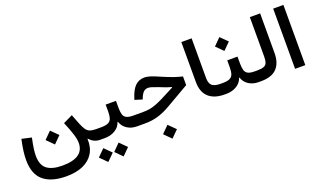

<svg xmlns="http://www.w3.org/2000/svg" viewBox="-86 -1217 3377 2010"><g transform="rotate(-20 1602.5 -212.0)"><path d="M306.2 -192.9 383.3 -270 460.9 -192.9 383.3 -115.7ZM72.8 -291.5 181.2 -267.1Q165 -191.4 159.4 -148.2Q153.8 -105 153.8 -73.2Q153.8 31.2 211.2 75.2Q268.6 119.1 382.8 119.1Q622.6 119.1 622.6 -47.4Q622.6 -87.4 605.2 -143.6Q587.9 -199.7 548.8 -293L653.3 -343.8L695.8 -234.9Q713.9 -189.9 731.2 -164.8Q748.5 -139.6 773.9 -129.6Q799.3 -119.6 840.8 -119.6H846.2V0H844.7Q774.9 0 727.5 -55.2L723.1 -53.7Q727.5 38.6 688 104Q648.4 169.4 571.3 204.1Q494.1 238.8 385.3 238.8Q218.3 238.8 130.6 165.5Q43 92.3 43 -65.9Q43 -110.4 50 -165.3Q57.1 -220.2 72.8 -291.5Z M768.1 170.4 845.2 93.3 922.9 170.4 845.2 247.6ZM939 170.4 1015.6 93.3 1093.3 170.4 1015.6 247.6ZM1139.2 -326.7V-250.5Q1139.2 -204.1 1147.7 -175Q1156.2 -146 1181.9 -132.8Q1207.5 -119.6 1257.8 -119.6H1284.2V0H1256.3Q1194.3 0 1147.7 -29.8Q1101.1 -59.6 1083.5 -112.8H1078.6Q1062 -59.6 1011.7 -29.8Q961.4 0 899.4 0H846.2Q828.1 0 828.1 -60.1Q828.1 -119.6 846.2 -119.6H899.4Q952.6 -119.6 979.5 -133.1Q1006.3 -146.5 1015.4 -175.5Q1024.4 -204.6 1024.4 -250.5V-326.7Z M1482.9 170.4 1560.1 93.3 1637.7 170.4 1560.1 247.6ZM1502.4 -455.1Q1528.3 -455.1 1565.2 -443.6Q1602.1 -432.1 1673.3 -400.9Q1743.2 -371.1 1791.5 -354.2Q1839.8 -337.4 1886.2 -326.7V-230L1641.1 -87.9Q1561.5 -41 1492.7 -20.5Q1423.8 0 1346.7 0H1284.2Q1274.9 0 1270.5 -13.9Q1266.1 -27.8 1266.1 -60.1Q1266.1 -92.3 1270.5 -106Q1274.9 -119.6 1284.2 -119.6H1369.1Q1407.2 -119.6 1440.7 -125.5Q1474.1 -131.3 1510.7 -145Q1547.4 -158.7 1594.7 -182.1L1739.7 -256.8V-261.7Q1689.9 -274.4 1613.3 -306.6Q1567.9 -324.2 1542.5 -332Q1517.1 -339.8 1501.5 -339.8Q1469.7 -339.8 1449.2 -320.1Q1428.7 -300.3 1411.1 -254.4L1407.7 -244.1L1323.7 -270L1327.1 -280.3Q1356 -373.5 1397.7 -414.3Q1439.5 -455.1 1502.4 -455.1Z M1992.7 -670.9H2107.4V-229.5Q2107.4 -169.9 2134.8 -144.8Q2162.1 -119.6 2231.4 -119.6H2231.9V0H2231.4Q2117.2 0 2054.9 -56.9Q1992.7 -113.8 1992.7 -227.1Z M2493.2 -250.5Q2493.2 -204.1 2501.7 -175Q2510.3 -146 2535.6 -132.8Q2561 -119.6 2611.3 -119.6H2638.7V0H2609.9Q2547.9 0 2501.5 -29.8Q2455.1 -59.6 2438 -112.8H2433.1Q2416 -59.6 2365.7 -29.8Q2315.4 0 2252.9 0H2231.9Q2213.9 0 2213.9 -60.1Q2213.9 -119.6 2231.9 -119.6H2252.9Q2306.2 -119.6 2333.3 -133.1Q2360.4 -146.5 2369.6 -175.5Q2378.9 -204.6 2378.9 -250.5V-326.7H2493.2ZM2307.6 -506.3 2384.8 -583.5 2462.4 -506.3 2384.8 -429.2Z M2638.7 -119.6Q2688 -119.6 2713.1 -130.1Q2738.3 -140.6 2747.1 -165Q2755.9 -189.5 2755.9 -231.4V-670.9H2870.6V-231.4Q2870.6 -118.7 2813.7 -59.3Q2756.8 0 2638.7 0Q2629.9 0 2625 -12.7Q2620.1 -25.4 2620.1 -60.1Q2620.1 -94.7 2625 -107.2Q2629.9 -119.6 2638.7 -119.6Z M3129.9 0H3016.1V-670.9H3129.9Z"/></g></svg>

Font: Estedad-FD SemiBold
Style: Regular
Weight: 600
Designer: Amin Abedi
Version: Version 7.3